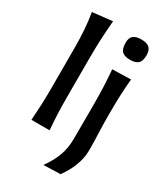

<svg xmlns="http://www.w3.org/2000/svg" viewBox="-227 -842 984 1134"><g transform="rotate(30 265.0 -275.0)"><path d="M70 0Q74 -54.5 76.2 -105.2Q78.5 -156 78.5 -218V-493.5Q78.5 -555.5 74.5 -614.2Q70.5 -673 61 -730L196.5 -745Q191.5 -685 188.2 -622.8Q185 -560.5 185 -493.5V-218Q185 -156 187.2 -105.2Q189.5 -54.5 194 0ZM264.5 195.5Q301 145.5 322 92.2Q343 39 343 -33L343.5 -218V-268Q343.5 -337.5 341 -390.2Q338.5 -443 334 -497L460.5 -500.5Q455.5 -445.5 453 -392Q450.5 -338.5 450.5 -268Q450.5 -183 453 -127.5Q455.5 -72 455.5 -20Q455.5 28 443 68Q430.5 108 413 139Q395.5 170 380 192ZM395.5 -598Q358 -598 341 -614.8Q324 -631.5 324 -675Q324 -706 341 -721Q358 -736 396.5 -736Q434.5 -736 451.5 -719.8Q468.5 -703.5 468.5 -670.5Q468.5 -630.5 451.5 -614.2Q434.5 -598 395.5 -598Z"/></g></svg>

Font: Commissioner Flair Medium
Style: Regular
Weight: 500
Designer: Kostas Bartsokas
Foundry: Kostas Bartsokas
Version: Version 1.000; ttfautohint (v1.8.3)